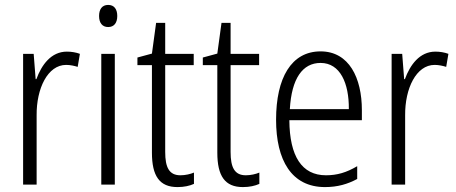

<svg xmlns="http://www.w3.org/2000/svg" viewBox="-20 -751 1855 781"><path d="M252 -541C188 -541 149 -487 128 -429H125L117 -532H74V0H129V-282C128 -391 174 -487 249 -487C266 -487 283 -483 296 -479L305 -532C289 -538 270 -541 252 -541Z M420 -731C395 -731 383 -713 383 -686C383 -658 396 -641 420 -641C444 -641 457 -658 457 -686C457 -713 445 -731 420 -731ZM447 -532H392V0H447Z M714 -38C668 -38 652 -70 652 -133V-486H768V-532H652V-658H615L598 -533L539 -517V-486H598V-130C598 -35 629 10 702 10C729 10 751 5 769 -3V-49C755 -43 734 -38 714 -38Z M980 -38C934 -38 918 -70 918 -133V-486H1034V-532H918V-658H881L864 -533L805 -517V-486H864V-130C864 -35 895 10 968 10C995 10 1017 5 1035 -3V-49C1021 -43 1000 -38 980 -38Z M1284 -542C1165 -542 1103 -434 1103 -264C1103 -99 1166 10 1302 10C1353 10 1394 -2 1433 -23V-75C1389 -49 1351 -38 1306 -38C1208 -38 1158 -115 1157 -262H1452V-303C1452 -434 1400 -542 1284 -542ZM1284 -495C1364 -495 1400 -412 1399 -307H1159C1166 -432 1211 -495 1284 -495Z M1751 -541C1687 -541 1648 -487 1627 -429H1624L1616 -532H1573V0H1628V-282C1627 -391 1673 -487 1748 -487C1765 -487 1782 -483 1795 -479L1804 -532C1788 -538 1769 -541 1751 -541Z"/></svg>

Font: Noto Sans Gujarati Condensed Light
Style: Regular
Weight: 300
Width: 3
Designer: Jelle Bosma - Monotype Design Team, Universal Thirst
Foundry: Monotype Imaging Inc.
Version: Version 2.106